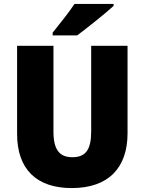

<svg xmlns="http://www.w3.org/2000/svg" viewBox="-20 -947 735 977"><path d="M558 -917V-927H359C330 -882 282 -824 248 -781V-767H373C425 -806 518 -880 558 -917ZM629 -269V-714H444V-278C444 -184 415 -147 348 -147C284 -147 252 -184 252 -277V-714H67V-265C67 -87 165 10 345 10C533 10 629 -94 629 -269Z"/></svg>

Font: Noto Sans Sinhala SemiCondensed Black
Style: Regular
Weight: 900
Width: 4
Designer: Jelle Bosma - Monotype Design Team
Foundry: Monotype Imaging Inc.
Version: Version 2.006